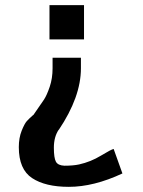

<svg xmlns="http://www.w3.org/2000/svg" viewBox="-20 -552 554 745"><path d="M53 19Q53 -17 64 -44.5Q75 -72 84 -82Q93 -92 109 -106V-105Q140 -149 151 -166Q162 -183 173 -215.5Q184 -248 184 -287V-328H294V-287Q294 -176 208 -48V-49Q189 -21 189 21Q189 61 197 75.5Q205 90 230 91Q264 91 287 86Q332 76 371.5 52Q411 28 421 26L455 121Q344 173 247 173Q156 173 104.5 139Q53 105 53 19ZM172 -399V-532H306V-399Z"/></svg>

Font: Coval
Style: ExtraBold
Weight: 800
Foundry: Context Ltd
Version: Version 001.000